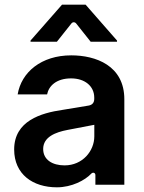

<svg xmlns="http://www.w3.org/2000/svg" viewBox="-20 -789 615 820"><path d="M367.2 -610.8H479.8V-615.8L345.5 -769.2H245L110.4 -615.8V-610.8H223L284.8 -688.6C290.1 -695.7 299.7 -695.7 305.4 -688.6ZM223 11C286.2 11 343 -18.8 370 -47.6C376.4 -54.3 387.4 -51.8 387.4 -41.2V0H511V-365.1C511 -509.2 388.5 -552.6 284.4 -552.6C156.2 -552.6 71 -480.5 55.4 -385.7H181.1C188.2 -422.2 220.9 -454.2 283.7 -454.2C342 -454.2 382.1 -421.5 382.5 -372.9V-366.5C382.5 -351.6 375 -340.9 358.3 -338.1L246.4 -319.6C155.9 -306.5 40.5 -273.1 40.5 -150.6C40.5 -44.4 120.4 11 223 11ZM255.7 -82.7C204.2 -82.7 164.4 -106.2 164.4 -152.7C164.4 -204.5 218 -224.4 267.8 -234L382.8 -256V-206.7C382.8 -144.5 333.1 -82.7 255.7 -82.7Z"/></svg>

Font: RA Gorm Semi Bold
Style: Regular
Weight: 600
Designer: Rasmus Andersson
Foundry: rsms
Version: Version 3.000;hotconv 1.0.109;makeotfexe 2.5.65596